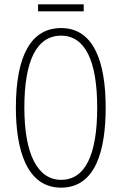

<svg xmlns="http://www.w3.org/2000/svg" viewBox="-20 -853 559 883"><path d="M365 -833H155V-801H365ZM466 -358C466 -569 411 -724 261 -724C126 -724 53 -602 53 -358C53 -170 100 10 261 10C420 10 466 -162 466 -358ZM92 -358C92 -569 146 -689 261 -689C372 -689 427 -572 427 -358C427 -141 372 -26 261 -26C152 -26 92 -146 92 -358Z"/></svg>

Font: Noto Sans ExtraCondensed ExtraLight
Style: Regular
Weight: 200
Width: 2
Designer: Monotype Design Team
Foundry: Monotype Imaging Inc.
Version: Version 2.013